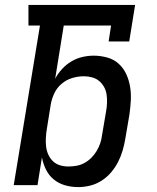

<svg xmlns="http://www.w3.org/2000/svg" viewBox="-20 -755 640 783"><path d="M299 8Q271 8 245 0.5Q219 -7 199 -23.5Q179 -40 167.5 -63.5Q156 -87 151 -113L133 0H36L143 -651H96V-735H531L507 -586H423L433 -651H240L205 -434Q216 -455 233 -473.5Q250 -492 271 -504.5Q292 -517 315.5 -522.5Q339 -528 362 -528Q390 -528 417 -520.5Q444 -513 463.5 -495.5Q483 -478 494.5 -453.5Q506 -429 510.5 -401.5Q515 -374 513.5 -346Q512 -318 508 -289L491 -189Q487 -165 480 -141Q473 -117 461.5 -94.5Q450 -72 433 -52Q416 -32 394 -18Q372 -4 347.5 2Q323 8 299 8ZM259 -76Q275 -76 292 -79Q309 -82 324.5 -90.5Q340 -99 352.5 -111.5Q365 -124 374 -139Q383 -154 388.5 -170Q394 -186 396 -203L413 -303Q416 -320 416.5 -337Q417 -354 414.5 -370.5Q412 -387 404 -401Q396 -415 384 -425Q372 -435 355.5 -439.5Q339 -444 322 -444Q299 -444 275 -437Q251 -430 231.5 -413.5Q212 -397 201.5 -374.5Q191 -352 187 -329L171 -229Q168 -211 167 -193Q166 -175 168 -157.5Q170 -140 177 -124.5Q184 -109 196 -97.5Q208 -86 224.5 -81Q241 -76 259 -76Z"/></svg>

Font: Iosevka HT Medium Extended
Style: Italic
Weight: 500
Width: 7
Italic angle: -9°
Monospace: yes
Designer: Belleve Invis
Foundry: Belleve Invis
Version: Version 32.3.0; ttfautohint (v1.8.4)